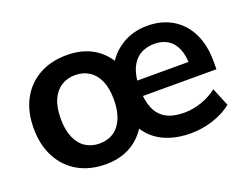

<svg xmlns="http://www.w3.org/2000/svg" viewBox="-85 -666 1084 842"><g transform="rotate(-20 457.0 -244.5)"><path d="M284 10Q209 10 154 -21.5Q99 -53 68.5 -110.5Q38 -168 38 -246Q38 -324 68.5 -380.5Q99 -437 154 -468Q209 -499 284 -499Q356 -499 408 -467.5Q460 -436 488 -378H460Q484 -431 537 -465Q590 -499 658 -499Q726 -499 776 -469Q826 -439 853 -384Q880 -329 880 -253V-216H515V-288H792L776 -275Q776 -320 762.5 -351Q749 -382 723.5 -398Q698 -414 661 -414Q622 -414 593.5 -396Q565 -378 550 -343Q535 -308 535 -257V-250Q535 -196 550.5 -159Q566 -122 598.5 -103.5Q631 -85 682 -85Q723 -85 763 -98.5Q803 -112 837 -138L872 -53Q837 -24 785 -7Q733 10 680 10Q626 10 581.5 -4.5Q537 -19 505.5 -47.5Q474 -76 457 -116H488Q470 -77 440.5 -48.5Q411 -20 371.5 -5Q332 10 284 10ZM288 -85Q326 -85 353.5 -103Q381 -121 396.5 -157Q412 -193 412 -245Q412 -298 396.5 -333Q381 -368 353 -386Q325 -404 288 -404Q251 -404 223 -386Q195 -368 179.5 -333Q164 -298 164 -245Q164 -193 179.5 -157Q195 -121 223 -103Q251 -85 288 -85Z"/></g></svg>

Font: NunitoSans3
Style: Bold
Weight: 700
Designer: Vernon Adams
Foundry: Vernon Adams
Version: Version 3.101;gftools[0.9.27]